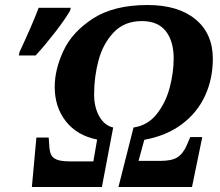

<svg xmlns="http://www.w3.org/2000/svg" viewBox="-20 -745 876 765"><path d="M125 -197H174L176 -170Q177 -144 183 -130Q189 -116 206.5 -109Q224 -102 259 -102H352L367 -189Q287 -205 242.5 -261.5Q198 -318 198 -399Q198 -468 233 -543Q268 -618 351 -671.5Q434 -725 568 -725Q690 -725 759 -668Q828 -611 828 -511Q828 -431 797 -363.5Q766 -296 704.5 -250Q643 -204 555 -188L532 -104H620Q664 -104 686.5 -118Q709 -132 724 -166L738 -199H786L745 0H452L512 -237Q568 -245 604 -290Q640 -335 656 -395.5Q672 -456 672 -512Q672 -581 640.5 -621Q609 -661 545 -661Q476 -661 433.5 -616.5Q391 -572 373 -506Q355 -440 355 -369Q355 -318 375.5 -281.5Q396 -245 431 -237L386 0H107ZM58 -538Q111 -652 134 -714H262L259 -702Q238 -666 198 -614.5Q158 -563 122 -524H55Z"/></svg>

Font: Noto Serif Narrow
Style: Bold Italic
Weight: 700
Width: 4
Italic angle: -12°
Designer: Monotype Design Team
Foundry: Monotype Imaging Inc.
Version: Version 1.001